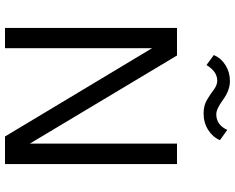

<svg xmlns="http://www.w3.org/2000/svg" viewBox="-108 -854 962 787"><g transform="rotate(90 373.5 -461.0)"><path d="M178 0H95V-705H208L569 -102V-705H653V0H540L178 -603ZM247 -826 206 -856Q219 -886 248 -904Q277 -922 313 -922Q350 -922 389 -894Q427 -866 449 -866Q492 -866 513 -911L555 -881Q542 -851 512.5 -832.5Q483 -814 445 -814Q413 -814 389.5 -828Q366 -842 348 -856Q329 -870 311 -870Q274 -870 247 -826Z"/></g></svg>

Font: Metropolitano
Style: Regular
Weight: 400
Designer: Fonts by Alex Slobzheninov & Chris M. Simpson / Changes by Cristiano Sobral
Foundry: Fonts by Alex Slobzheninov & Chris M. Simpson / Changes by Cristiano Sobral
Version: Version 1.00;August 30, 2020;FontCreator 13.0.0.2681 64-bit